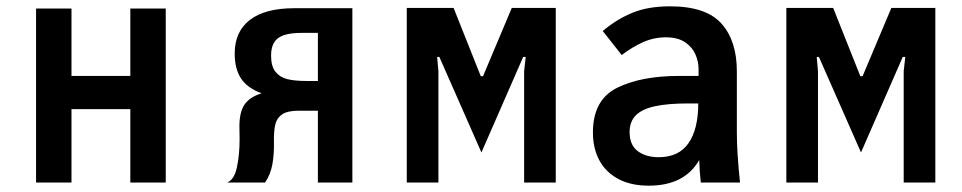

<svg xmlns="http://www.w3.org/2000/svg" viewBox="-20 -577 3040 607"><path d="M94 -550H206V-337H392V-550H504V0H392V-232H206V0H94Z M737.5 -138Q737.5 -160.5 737 -169Q735.5 -219 751.8 -244.5Q768 -270 807 -282Q761.5 -299 741.8 -329.2Q722 -359.5 722 -408Q722 -477 770 -514Q818 -551 910 -551H1094V0H985V-227H924Q889.5 -227 872.5 -215.8Q855.5 -204.5 850.5 -184.2Q845.5 -164 846 -129Q847 -89.5 841 -57Q835 -24.5 818 0H698Q720.5 -8.5 729 -48Q737.5 -87.5 737.5 -138ZM985 -321V-473H933Q881.5 -473 859.2 -456.5Q837 -440 837 -401Q837 -367.5 851 -350Q865 -332.5 888.5 -326.8Q912 -321 948 -321Z M1266 -552H1414L1500 -336H1507L1598 -552H1737V0H1637V-352L1642 -397H1634L1502 -95L1369 -397H1362L1366 -352V0H1266Z M1854.5 -158Q1854.5 -261 1930.2 -299Q2006 -337 2127.5 -337H2188.5V-359Q2188.5 -381.5 2179 -404.2Q2169.5 -427 2146.5 -443Q2123.5 -459 2085 -459Q2047.5 -459 2013.2 -443.8Q1979 -428.5 1945.5 -403L1885.5 -479Q1931.5 -517.5 1980.8 -537.2Q2030 -557 2098 -557Q2212 -557 2260.8 -502.5Q2309.5 -448 2309.5 -352V-158Q2309.5 -95 2319.5 0H2195.5Q2192 -30.5 2190.5 -71Q2144 10 2031 10Q1974 10 1934.2 -11.5Q1894.5 -33 1874.5 -70.8Q1854.5 -108.5 1854.5 -158ZM2187.5 -250H2156.5Q2091.5 -250 2051 -241.2Q2010.5 -232.5 1990.5 -212.8Q1970.5 -193 1970.5 -159.5Q1970.5 -118.5 1996.2 -99.2Q2022 -80 2062.5 -80Q2126 -80 2156.8 -124.5Q2187.5 -169 2187.5 -250Z M2466 -552H2614L2700 -336H2707L2798 -552H2937V0H2837V-352L2842 -397H2834L2702 -95L2569 -397H2562L2566 -352V0H2466Z"/></svg>

Font: JuliaMono
Style: Bold
Weight: 700
Monospace: yes
Designer: cormullion
Foundry: corm
Version: Version 0.055; ttfautohint (v1.8.4)